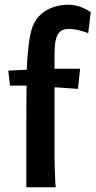

<svg xmlns="http://www.w3.org/2000/svg" viewBox="-20 -790 403 810"><path d="M15 -492 93 -496Q94 -514 94.5 -529.5Q95 -545 97 -560Q102 -625 112 -661Q122 -697 142 -719Q164 -744 197.5 -757Q231 -770 266 -770Q292 -770 315 -762.5Q338 -755 363 -739L352 -650Q329 -659 308 -663.5Q287 -668 271 -668Q254 -668 242.5 -662.5Q231 -657 223.5 -644Q216 -631 213 -609Q210 -587 210 -554V-500H318L309 -415L210 -422V-173Q210 -146 210 -124Q210 -102 211 -81.5Q212 -61 212.5 -41Q213 -21 215 0H91Q91 -85 91 -152Q91 -219 91 -270.5Q91 -322 91.5 -360.5Q92 -399 92 -429H22Z"/></svg>

Font: CantoraOne
Style: Regular
Weight: 400
Designer: Pablo Impallari, Rodrigo Fuenzalida
Foundry: Pablo Impallari
Version: Version 1.001; ttfautohint (v0.8) -G 200 -r 50